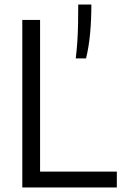

<svg xmlns="http://www.w3.org/2000/svg" viewBox="-20 -828 540 848"><path d="M78.5 0V-740H157V-70H496V0ZM314.5 -570Q319 -606 321.5 -644.2Q324 -682.5 324.8 -723.5Q325.5 -764.5 325.5 -808H383.5Q383.5 -740.5 378 -680.5Q372.5 -620.5 360 -570Z"/></svg>

Font: Encode Sans SemiCondensed
Style: Regular
Weight: 400
Width: 4
Designer: Multiple Designers
Foundry: Impallari Type
Version: Version 3.002